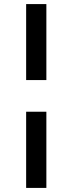

<svg xmlns="http://www.w3.org/2000/svg" viewBox="-20 -758 355 940"><path d="M108 162V-211H207V162ZM108 -366V-738H207V-366Z"/></svg>

Font: REM Medium Medium
Style: Regular
Weight: 500
Version: Version 1.005;gftools[0.9.28]